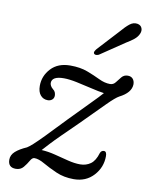

<svg xmlns="http://www.w3.org/2000/svg" viewBox="-80 -746 634 814"><g transform="rotate(10 237.0 -339.0)"><path d="M411.5 -110.5Q411.5 -62.5 378.8 -26.8Q346 9 293.5 9Q251 9 217.5 -5.8Q184 -20.5 158.5 -35.2Q133 -50 114.5 -50Q105 -50 96.8 -35.2Q88.5 -20.5 76.5 -6Q64.5 8.5 44 8.5Q10.5 8.5 10.5 -25.5Q10.5 -45.5 27.5 -60.8Q44.5 -76 75.5 -89.5Q84.5 -95 99 -108Q113.5 -121 142.5 -150.5Q171.5 -180 223.5 -235Q278 -291.5 309.8 -323.2Q341.5 -355 356.5 -372.5Q333.5 -375.5 300.5 -383.5Q267.5 -391.5 234.8 -398.2Q202 -405 179 -405Q127 -405 127 -375.5Q127 -371 130.2 -364.2Q133.5 -357.5 141.5 -351Q148 -346.5 150.8 -339.5Q153.5 -332.5 153.5 -326Q153.5 -314.5 145.8 -308Q138 -301.5 127 -301.5Q107.5 -301.5 95.5 -315.8Q83.5 -330 83.5 -356Q83.5 -398.5 113.5 -430.8Q143.5 -463 196.5 -463Q239.5 -463 271 -451Q302.5 -439 327.2 -427Q352 -415 375 -415Q389.5 -415 398.5 -427Q407.5 -439 417.5 -451Q427.5 -463 444 -463Q458 -463 465.8 -454Q473.5 -445 473.5 -430.5Q472.5 -394.5 423 -369.5Q408 -361.5 374.5 -328Q341 -294.5 276.5 -229.5Q235 -189 209 -163.2Q183 -137.5 167 -120.2Q151 -103 138.5 -89Q167 -87.5 197.2 -79.8Q227.5 -72 256.2 -64.8Q285 -57.5 309.5 -57.5Q335 -57.5 354.2 -71.2Q373.5 -85 383.5 -119Q388 -131 399.5 -131Q411.5 -131 411.5 -110.5ZM376 -640.5Q396 -664 412.2 -677Q428.5 -690 446.5 -686.5Q460.5 -683.5 465.2 -672Q470 -660.5 464 -647Q458 -633 444.5 -622Q431 -611 411.5 -599.5L307 -529Q301.5 -526.5 295.8 -526.2Q290 -526 287 -529.5Q283.5 -534 286.2 -539.8Q289 -545.5 293.5 -551Z"/></g></svg>

Font: Fraunces 9pt S100 Light
Style: Italic
Weight: 300
Italic angle: -16°
Version: Version 1.000; ttfautohint (v1.8.3)